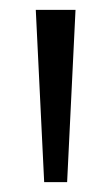

<svg xmlns="http://www.w3.org/2000/svg" viewBox="-20 -828 226 389"><path d="M69.5 -459 52.5 -808H133L116 -459Z"/></svg>

Font: Encode Sans Condensed
Style: Regular
Weight: 400
Width: 3
Designer: Multiple Designers
Foundry: Impallari Type
Version: Version 2.000